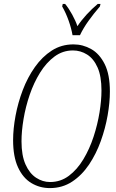

<svg xmlns="http://www.w3.org/2000/svg" viewBox="-20 -951 591 982"><path d="M235 11Q183 11 140 -15Q97 -41 72 -95.5Q47 -150 47 -234Q47 -292 59.5 -359Q72 -426 96.5 -490.5Q121 -555 158.5 -608Q196 -661 245 -692.5Q294 -724 356 -724Q404 -724 446.5 -700Q489 -676 515.5 -623Q542 -570 542 -483Q542 -427 530.5 -361Q519 -295 495.5 -229.5Q472 -164 435.5 -109.5Q399 -55 349 -22Q299 11 235 11ZM236 -20Q290 -20 332.5 -52Q375 -84 406.5 -136.5Q438 -189 458.5 -251.5Q479 -314 489 -376Q499 -438 499 -488Q499 -561 479 -606Q459 -651 425.5 -672Q392 -693 353 -693Q301 -693 259 -662Q217 -631 185 -579.5Q153 -528 132 -466.5Q111 -405 100.5 -342.5Q90 -280 90 -228Q90 -156 110.5 -110Q131 -64 164.5 -42Q198 -20 236 -20ZM351 -771Q345 -806 331 -845.5Q317 -885 298 -918L301 -931H313Q332 -908 349.5 -876Q367 -844 376 -817Q395 -846 422.5 -876Q450 -906 480 -931H494L491 -918Q459 -881 432.5 -844Q406 -807 389 -771Z"/></svg>

Font: Noto Serif ExtraCondensed ExtraLight
Style: Italic
Weight: 200
Width: 2
Italic angle: -12°
Designer: Monotype Design Team
Foundry: Monotype Imaging Inc.
Version: Version 2.014; ttfautohint (v1.8.4.7-5d5b)